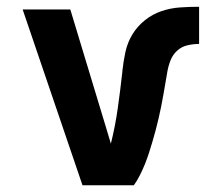

<svg xmlns="http://www.w3.org/2000/svg" viewBox="-20 -548 640 568"><path d="M224 0 47 -520H188L293 -173Q297 -161 300.5 -148Q304 -135 308 -123Q321 -175 328.5 -228.5Q336 -282 342 -336V-338Q345 -366 351 -394Q357 -422 371.5 -446Q386 -470 408.5 -488Q431 -506 457.5 -515Q484 -524 512.5 -526Q541 -528 569 -528V-418Q552 -418 534.5 -414Q517 -410 504 -398Q491 -386 484.5 -369.5Q478 -353 475 -335.5Q472 -318 469 -300.5Q466 -283 463 -266Q460 -249 456.5 -231.5Q453 -214 449 -197Q445 -180 440.5 -163Q436 -146 431 -129Q426 -112 420.5 -95Q415 -78 408.5 -62Q402 -46 394 -30Q386 -14 376 0Z"/></svg>

Font: Iosevka Aile Extrabold
Style: Regular
Weight: 800
Designer: Belleve Invis
Foundry: Belleve Invis
Version: Version 27.3.5; ttfautohint (v1.8.4)